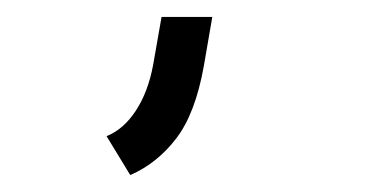

<svg xmlns="http://www.w3.org/2000/svg" viewBox="-20 11 434 227"><path d="M221 89Q211 145 188.5 174.5Q166 204 134 218L106 172Q126 164 140.5 142Q155 120 161 88L171 31H231L221 89Z"/></svg>

Font: Marvel
Style: Bold Italic
Weight: 700
Italic angle: -12°
Designer: Carolina Trebol
Foundry: Carolina Trebol
Version: Version 1.001